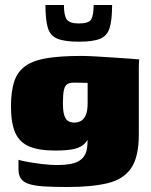

<svg xmlns="http://www.w3.org/2000/svg" viewBox="-20 -625 604 769"><path d="M249 124Q192 124 154.5 121.5Q117 119 95 111.5Q73 104 63.5 90Q54 76 54 53Q54 46 54 33Q54 20 54 15Q62 18 88.5 23Q115 28 148.5 32Q182 36 209 36Q266 36 293 21.5Q320 7 327 -23.5Q334 -54 328 -101L347 -98Q336 -70 322.5 -53.5Q309 -37 281.5 -29.5Q254 -22 201 -22Q136 -22 97 -38.5Q58 -55 41 -93.5Q24 -132 24 -199Q24 -259 37 -298.5Q50 -338 81.5 -360.5Q113 -383 167.5 -392Q222 -401 306 -401Q328 -401 363.5 -399Q399 -397 435.5 -394.5Q472 -392 500.5 -390Q529 -388 538 -387Q537 -385 536.5 -375.5Q536 -366 536 -353.5Q536 -341 536 -326V-86Q536 3 505.5 48Q475 93 412 108.5Q349 124 249 124ZM278 -134Q290 -134 302 -139.5Q314 -145 322.5 -161.5Q331 -178 331 -212V-293Q325 -293 308 -293.5Q291 -294 276 -294Q259 -294 249.5 -288Q240 -282 236 -264.5Q232 -247 232 -212Q232 -180 237.5 -163Q243 -146 253.5 -140Q264 -134 278 -134ZM296 -458Q239 -458 210 -470Q181 -482 171.5 -514Q162 -546 162 -605H236Q236 -563 247.5 -547Q259 -531 296 -531Q336 -531 345.5 -548Q355 -565 355 -605H429Q429 -545 419 -513Q409 -481 380.5 -469.5Q352 -458 296 -458Z"/></svg>

Font: Genos Black
Style: Regular
Weight: 900
Designer: Robert E. Leuschke
Foundry: Robert E. Leuschke
Version: Version 1.010